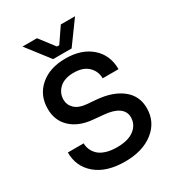

<svg xmlns="http://www.w3.org/2000/svg" viewBox="-225 -1089 1132 1239"><g transform="rotate(-30 341.0 -469.0)"><path d="M404.8 -787.1H267.1L136.2 -956.1H244.1L329.1 -845.2H346.2L421.9 -956.1H527.8ZM340.8 18.1Q203.1 18.1 125.5 -47.1Q47.9 -112.3 47.9 -217.8H166Q166 -192.9 175.5 -170.7Q185.1 -148.4 204.8 -129.4Q224.6 -110.4 259.5 -99.1Q294.4 -87.9 340.8 -87.9Q425.3 -87.9 469.7 -122.8Q514.2 -157.7 514.2 -211.9Q514.2 -254.9 477.8 -281Q441.4 -307.1 370.1 -313L296.9 -319.8Q195.3 -328.1 135.7 -382.8Q76.2 -437.5 76.2 -525.9Q76.2 -627 147.7 -689Q219.2 -751 336.9 -751Q456.5 -751 528.3 -688Q600.1 -625 600.1 -520H481.9Q481.9 -572.3 444.8 -608.6Q407.7 -645 336.9 -645Q268.1 -645 231 -610.6Q193.8 -576.2 193.8 -525.9Q193.8 -486.8 223.1 -459.2Q252.4 -431.6 308.1 -426.8L379.9 -420.9Q497.1 -410.6 564.9 -356.4Q632.8 -302.2 632.8 -211.9Q632.8 -108.9 552.5 -45.4Q472.2 18.1 340.8 18.1Z"/></g></svg>

Font: Sora Medium
Style: Regular
Weight: 500
Designer: Jonathan Barnbrook, Julián Moncada
Foundry: Barnbrook Fonts
Version: Version 2.000